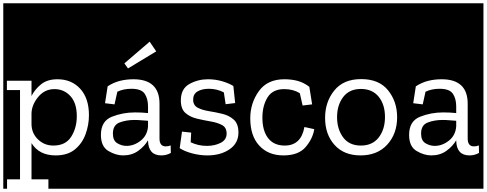

<svg xmlns="http://www.w3.org/2000/svg" viewBox="-32 -937 2966 1170"><path d="M90 156H11V213H-12V-917H557V213H263V156H160V-65Q206 10 307 10Q380 10 424.5 -26.5Q469 -63 489.5 -119.5Q510 -176 510 -235Q510 -338 457 -396Q404 -454 318 -454Q256 -454 218 -423Q180 -392 160 -352V-445H10V-388H90ZM436 -229Q436 -158 402 -104Q368 -50 293 -50Q238 -50 199 -88Q160 -126 160 -182V-248Q162 -299 201 -346.5Q240 -394 300 -394Q358 -394 397 -351.5Q436 -309 436 -229Z M533 213V-917H1036V213ZM748 -520 920 -624 880 -683 726 -551ZM624 -411 608 -308 666 -301 683 -378Q720 -396 769 -396Q829 -396 849.5 -366Q870 -336 870 -288V-248Q852 -250 831.5 -251Q811 -252 791 -252Q716 -252 649.5 -225.5Q583 -199 583 -115Q583 -44 628.5 -17Q674 10 718 10Q772 10 810.5 -18Q849 -46 870 -82V-80Q872 10 951 10Q982 10 1009 -5L1008 -51Q995 -45 978 -45Q940 -45 940 -93V-305Q940 -454 781 -454Q737 -454 698 -444Q659 -434 624 -411ZM870 -167Q866 -112 825.5 -80Q785 -48 739 -48Q710 -48 683 -64Q656 -80 656 -123Q656 -175 696.5 -190.5Q737 -206 787 -206Q809 -206 830 -204Q851 -202 870 -201Z M1012 213V-917H1469V213ZM1421 -129Q1421 -182 1393 -207.5Q1365 -233 1324 -243Q1283 -253 1242 -259.5Q1201 -266 1173 -280.5Q1145 -295 1145 -330Q1145 -364 1172 -380Q1199 -396 1241 -396Q1290 -396 1332 -374L1343 -302L1401 -309L1390 -413Q1362 -430 1321.5 -442Q1281 -454 1235 -454Q1174 -454 1122 -425Q1070 -396 1070 -325Q1070 -273 1098 -248.5Q1126 -224 1168 -214Q1210 -204 1251.5 -197Q1293 -190 1321 -175Q1349 -160 1349 -123Q1349 -85 1312.5 -66.5Q1276 -48 1229 -48Q1176 -48 1130 -70L1133 -129L1077 -135L1063 -34Q1092 -15 1138.5 -2.5Q1185 10 1232 10Q1312 10 1366.5 -27Q1421 -64 1421 -129Z M1445 213V-917H1926V213ZM1883 -150 1823 -163Q1803 -50 1703 -50Q1637 -50 1602 -95Q1567 -140 1567 -220Q1567 -292 1598 -343Q1629 -394 1700 -394Q1755 -394 1795 -369L1812 -294L1870 -301L1853 -408Q1819 -434 1782 -444Q1745 -454 1701 -454Q1597 -454 1545 -381Q1493 -308 1493 -216Q1493 -109 1548 -49.5Q1603 10 1695 10Q1787 10 1830.5 -41Q1874 -92 1883 -150Z M1902 213V-917H2435V213ZM2169 -455Q2061 -455 2005 -385.5Q1949 -316 1949 -219Q1949 -118 2006.5 -54Q2064 10 2165 10Q2268 10 2328 -56Q2388 -122 2388 -223Q2388 -318 2333 -386.5Q2278 -455 2169 -455ZM2167 -50Q2096 -50 2059 -100Q2022 -150 2022 -223Q2022 -297 2059.5 -346Q2097 -395 2167 -395Q2237 -395 2275.5 -347.5Q2314 -300 2314 -224Q2314 -149 2276 -99.5Q2238 -50 2167 -50Z M2411 213V-917H2914V213ZM2502 -411 2486 -308 2544 -301 2561 -378Q2598 -396 2647 -396Q2707 -396 2727.5 -366Q2748 -336 2748 -288V-248Q2730 -250 2709.5 -251Q2689 -252 2669 -252Q2594 -252 2527.5 -225.5Q2461 -199 2461 -115Q2461 -44 2506.5 -17Q2552 10 2596 10Q2650 10 2688.5 -18Q2727 -46 2748 -82V-80Q2750 10 2829 10Q2860 10 2887 -5L2886 -51Q2873 -45 2856 -45Q2818 -45 2818 -93V-305Q2818 -454 2659 -454Q2615 -454 2576 -444Q2537 -434 2502 -411ZM2748 -167Q2744 -112 2703.5 -80Q2663 -48 2617 -48Q2588 -48 2561 -64Q2534 -80 2534 -123Q2534 -175 2574.5 -190.5Q2615 -206 2665 -206Q2687 -206 2708 -204Q2729 -202 2748 -201Z"/></svg>

Font: Zilla Slab Highlight
Style: Regular
Weight: 400
Designer: Typotheque Type Foundry
Foundry: Typotheque type foundry
Version: Version 1.1; 2017; ttfautohint (v1.6)